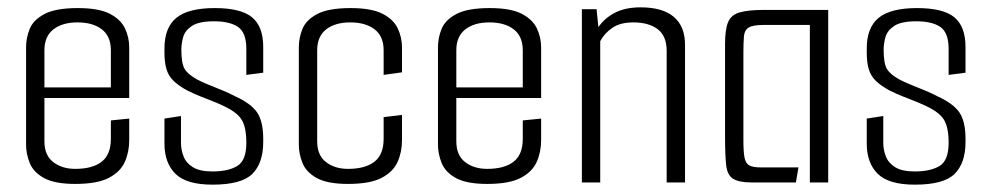

<svg xmlns="http://www.w3.org/2000/svg" viewBox="-20 -497 2696 523"><path d="M185 4Q129 4 100 -12Q71 -28 61 -53Q51 -78 51 -103V-368Q51 -394 61 -418.5Q71 -443 101.5 -459Q132 -475 192 -475Q249 -475 279 -459.5Q309 -444 320.5 -419.5Q332 -395 332 -368V-254L282 -252V-360Q282 -398 257.5 -417Q233 -436 191 -436Q150 -436 125.5 -417Q101 -398 101 -360V-112Q101 -74 125 -55.5Q149 -37 185 -37Q232 -37 257 -56.5Q282 -76 282 -119V-169L332 -174V-115Q332 -83 320 -56Q308 -29 276.5 -12.5Q245 4 185 4ZM59 -230V-259H332V-230Z M559 6Q488 6 458 -23.5Q428 -53 428 -106V-174L473 -181V-108Q473 -89 480 -71Q487 -53 505.5 -41.5Q524 -30 559 -30Q602 -30 626.5 -45Q651 -60 651 -108Q651 -150 638.5 -170.5Q626 -191 590 -208Q584 -211 570 -217Q556 -223 540 -229Q524 -235 510.5 -241Q497 -247 491 -250Q467 -263 453 -276.5Q439 -290 433.5 -308.5Q428 -327 428 -353V-365Q428 -422 460.5 -448.5Q493 -475 565 -475Q636 -475 666.5 -450Q697 -425 697 -369V-299L651 -293V-364Q651 -408 628.5 -423.5Q606 -439 563 -439Q522 -439 503 -426.5Q484 -414 479 -396Q474 -378 474 -362Q474 -325 482.5 -310Q491 -295 516 -281Q529 -274 547.5 -266.5Q566 -259 585.5 -251Q605 -243 620 -235Q664 -215 680.5 -190.5Q697 -166 697 -119V-110Q697 -53 667.5 -23.5Q638 6 559 6Z M928 4Q872 4 843 -12Q814 -28 804 -53Q794 -78 794 -103V-368Q794 -394 804 -418.5Q814 -443 844.5 -459Q875 -475 935 -475Q992 -475 1022 -459.5Q1052 -444 1063.5 -419.5Q1075 -395 1075 -368V-300L1025 -293V-360Q1025 -398 1000.5 -417Q976 -436 934 -436Q893 -436 868.5 -417Q844 -398 844 -360V-112Q844 -74 868 -55.5Q892 -37 928 -37Q975 -37 1000 -56.5Q1025 -76 1025 -119V-178L1075 -184V-115Q1075 -83 1063 -56Q1051 -29 1019.5 -12.5Q988 4 928 4Z M1307 4Q1251 4 1222 -12Q1193 -28 1183 -53Q1173 -78 1173 -103V-368Q1173 -394 1183 -418.5Q1193 -443 1223.5 -459Q1254 -475 1314 -475Q1371 -475 1401 -459.5Q1431 -444 1442.5 -419.5Q1454 -395 1454 -368V-254L1404 -252V-360Q1404 -398 1379.5 -417Q1355 -436 1313 -436Q1272 -436 1247.5 -417Q1223 -398 1223 -360V-112Q1223 -74 1247 -55.5Q1271 -37 1307 -37Q1354 -37 1379 -56.5Q1404 -76 1404 -119V-169L1454 -174V-115Q1454 -83 1442 -56Q1430 -29 1398.5 -12.5Q1367 4 1307 4ZM1181 -230V-259H1454V-230Z M1565 -472H1605L1610 -423Q1626 -447 1654.5 -462Q1683 -477 1725 -477Q1785 -477 1815.5 -451Q1846 -425 1846 -375V0H1796V-358Q1796 -399 1771.5 -417.5Q1747 -436 1705 -436Q1670 -436 1648.5 -421.5Q1627 -407 1615 -385V0H1565Z M2028 0Q1993 0 1977 -10Q1961 -20 1958 -47.5Q1955 -75 1955 -127V-377Q1955 -416 1963 -436Q1971 -456 1994 -463Q2017 -470 2062 -470H2236V0H2186V-429H2059Q2031 -429 2019.5 -422Q2008 -415 2006.5 -398.5Q2005 -382 2005 -353V-115Q2005 -84 2008 -68Q2011 -52 2021 -46.5Q2031 -41 2052 -41H2155L2148 0Z M2472 6Q2401 6 2371 -23.5Q2341 -53 2341 -106V-174L2386 -181V-108Q2386 -89 2393 -71Q2400 -53 2418.5 -41.5Q2437 -30 2472 -30Q2515 -30 2539.5 -45Q2564 -60 2564 -108Q2564 -150 2551.5 -170.5Q2539 -191 2503 -208Q2497 -211 2483 -217Q2469 -223 2453 -229Q2437 -235 2423.5 -241Q2410 -247 2404 -250Q2380 -263 2366 -276.5Q2352 -290 2346.5 -308.5Q2341 -327 2341 -353V-365Q2341 -422 2373.5 -448.5Q2406 -475 2478 -475Q2549 -475 2579.5 -450Q2610 -425 2610 -369V-299L2564 -293V-364Q2564 -408 2541.5 -423.5Q2519 -439 2476 -439Q2435 -439 2416 -426.5Q2397 -414 2392 -396Q2387 -378 2387 -362Q2387 -325 2395.5 -310Q2404 -295 2429 -281Q2442 -274 2460.5 -266.5Q2479 -259 2498.5 -251Q2518 -243 2533 -235Q2577 -215 2593.5 -190.5Q2610 -166 2610 -119V-110Q2610 -53 2580.5 -23.5Q2551 6 2472 6Z"/></svg>

Font: Smooch Sans Thin
Style: Regular
Weight: 400
Version: Version 1.010